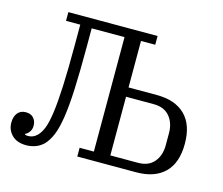

<svg xmlns="http://www.w3.org/2000/svg" viewBox="-100 -831 1136 977"><g transform="rotate(15 467.5 -343.0)"><path d="M113 12Q63 12 36.5 -15Q10 -42 10 -80Q10 -112 25.5 -131Q41 -150 69 -150Q95 -150 109.5 -134Q124 -118 124 -93Q124 -74 114 -60.5Q104 -47 93 -43V-39Q99 -36 111 -36Q123 -36 135 -41Q147 -46 158 -57Q173 -72 184.5 -100Q196 -128 204 -183Q212 -238 216 -325.5Q220 -413 220 -547V-652H145V-698H615V-652H540V-407H689Q786 -407 838.5 -355.5Q891 -304 891 -204Q891 -103 838.5 -51.5Q786 0 689 0H379V-46H454V-649H281V-552Q281 -419 277 -328Q273 -237 263.5 -176.5Q254 -116 239 -80.5Q224 -45 203 -23Q183 -4 159.5 4Q136 12 113 12ZM685 -49Q741 -49 770 -83.5Q799 -118 799 -172V-235Q799 -289 770 -323.5Q741 -358 685 -358H540V-49Z"/></g></svg>

Font: IBM Plex Serif
Style: Regular
Weight: 400
Designer: Mike Abbink, Paul van der Laan, Pieter van Rosmalen
Foundry: Bold Monday
Version: Version 3.001